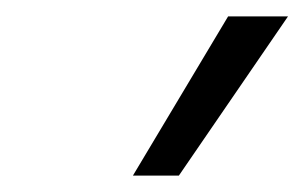

<svg xmlns="http://www.w3.org/2000/svg" viewBox="-20 -810 371 234"><path d="M142 -596 258 -790H331L198 -596Z"/></svg>

Font: Georama SemiCondensed
Style: Italic
Weight: 400
Width: 4
Italic angle: -9°
Designer: Jean-Baptiste Levee
Foundry: Production Type
Version: Version 1.000